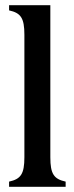

<svg xmlns="http://www.w3.org/2000/svg" viewBox="-20 -720 286 740"><path d="M15 0H233V-20C188 -30 174 -49 174 -114V-700H15V-680C60 -670 74 -651 74 -586V-114C74 -49 60 -30 15 -20Z"/></svg>

Font: RL Madena
Style: Regular
Weight: 400
Designer: I Kadek Wantara Putra
Foundry: Roughlines ID
Version: Version 1.000;Glyphs 3.1.2 (3151)